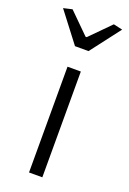

<svg xmlns="http://www.w3.org/2000/svg" viewBox="-157 -750 537 800"><g transform="rotate(20 112.0 -350.5)"><path d="M-19 -692 20 -701 110 -612H115L203 -701L243 -692L142 -560H82ZM82 -469H141V0H82Z"/></g></svg>

Font: Athiti
Style: Regular
Weight: 400
Designer: CadsonDemak Team
Foundry: CadsonDemak
Version: Version 1.033